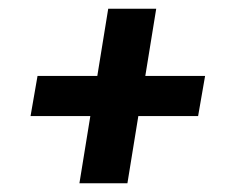

<svg xmlns="http://www.w3.org/2000/svg" viewBox="-20 -560 540 440"><path d="M162 -140 187 -294H50L66 -386H203L228 -540H338L313 -386H450L434 -294H297L272 -140Z"/></svg>

Font: Iosevka Term Curly XBd Obl
Style: Regular
Weight: 800
Italic angle: -9°
Designer: Belleve Invis
Foundry: Belleve Invis
Version: Version 32.3.0